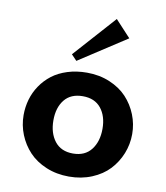

<svg xmlns="http://www.w3.org/2000/svg" viewBox="-97 -984 932 1078"><g transform="rotate(10 368.5 -445.0)"><path d="M59.1 -282.2Q59.1 -328.1 71.5 -371.3Q84 -414.6 109.4 -452.1Q134.8 -489.7 171.1 -517.8Q207.5 -545.9 258.3 -562Q309.1 -578.1 369.1 -578.1Q439.9 -578.1 499.3 -553.2Q558.6 -528.3 597.2 -487.1Q635.7 -445.8 657 -392.6Q678.2 -339.4 678.2 -282.2Q678.2 -224.1 657 -170.9Q635.7 -117.7 597.2 -76.4Q558.6 -35.2 499.3 -10.5Q439.9 14.2 369.1 14.2Q298.3 14.2 239 -10.5Q179.7 -35.2 140.9 -76.4Q102.1 -117.7 80.6 -170.9Q59.1 -224.1 59.1 -282.2ZM229 -282.2Q229 -209.5 264.9 -163.3Q300.8 -117.2 369.1 -117.2Q437 -117.2 472.9 -163.3Q508.8 -209.5 508.8 -282.2Q508.8 -354.5 472.9 -399.2Q437 -443.8 369.1 -443.8Q300.3 -443.8 264.6 -399.2Q229 -354.5 229 -282.2ZM481 -903.8 568.8 -809.1 297.9 -632.8 267.1 -665Z"/></g></svg>

Font: Sporting Grotesque
Style: Gras
Weight: 700
Designer: Lucas LE BIHAN
Foundry: Lucas LE BIHAN
Version: Version 1.001